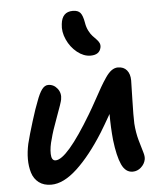

<svg xmlns="http://www.w3.org/2000/svg" viewBox="-56 -839 778 908"><g transform="rotate(-5 333.5 -385.0)"><path d="M389.2 -571.8Q356.4 -571.8 325.7 -596.4Q294.9 -621.1 278.1 -658.7Q261.2 -696.3 266.1 -731.9Q272 -790 323.2 -790Q347.7 -790 358.9 -776.9Q370.1 -763.7 376 -729Q379.4 -707.5 388.2 -690.4Q397 -673.3 406.2 -663.6Q415.5 -653.8 424.1 -645Q432.6 -636.2 436.8 -627.2Q440.9 -618.2 439 -606.9Q432.1 -571.8 389.2 -571.8ZM150.9 20Q115.2 20 92 2.2Q68.8 -15.6 59.8 -45.4Q50.8 -75.2 50.8 -109.6Q50.8 -144 59.1 -182.1Q69.3 -223.6 88.9 -286.6Q108.4 -349.6 120.1 -377.9Q133.3 -415 146.7 -433.1Q160.2 -451.2 176.8 -451.2Q203.1 -451.2 220.5 -429Q237.8 -406.7 231.9 -377Q229.5 -362.8 204.6 -296.1Q179.7 -229.5 171.9 -196.8Q159.7 -156.7 160.6 -124.8Q161.6 -92.8 181.2 -92.8Q234.9 -92.8 356.9 -296.9Q372.6 -322.8 393.1 -360.4Q413.6 -397.9 425.8 -419.2Q438 -440.4 453.1 -462.6Q468.3 -484.9 482.7 -494.9Q497.1 -504.9 512.2 -504.9Q540 -504.9 554.9 -486.8Q569.8 -468.8 569.8 -438Q569.8 -424.8 567.6 -347.2Q565.4 -269.5 566.9 -233.9Q569.8 -191.4 580.1 -154.3Q590.3 -117.2 597.2 -95.7Q604 -74.2 601.1 -60.1Q596.7 -38.6 579.3 -23.2Q562 -7.8 540 -7.8Q505.4 -7.8 487.3 -47.9Q469.2 -87.9 460 -165Q454.1 -225.1 454.1 -289.1Q423.8 -235.8 404.8 -205.1Q339.4 -101.1 274.2 -40.5Q209 20 150.9 20Z"/></g></svg>

Font: Shantell Sans Irregular
Style: Italic
Weight: 500
Italic angle: -11.31°
Designer: Stephen Nixon, Anya Danilova, Shantell Martin
Foundry: Arrow Type
Version: Version 1.006;[9816181b4]